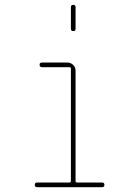

<svg xmlns="http://www.w3.org/2000/svg" viewBox="-20 -780 540 800"><path d="M275.4 -660.2V-750Q275.4 -759.8 285.2 -759.8Q294.9 -759.8 294.9 -750V-660.2Q294.9 -650.4 285.2 -650.4Q275.4 -650.4 275.4 -660.2ZM134.8 0Q125 0 125 -9.8Q125 -19.5 134.8 -19.5H269.5Q274.4 -19.5 275.4 -25.4V-495.1Q275.4 -500 269.5 -500H155.3Q145.5 -500 145 -509.8Q144.5 -519.5 155.3 -519.5H259.8Q274.4 -519.5 284.7 -509.8Q294.9 -500 294.9 -485.4V-25.4Q294.9 -20.5 299.8 -19.5H405.3Q415 -19.5 415 -9.8Q415 0 405.3 0Z"/></svg>

Font: Rounded-L Mgen+ 2m thin
Style: Regular
Weight: 100
Designer: [Source Han Sans]
Ryoko NISHIZUKA  (kana & ideographs); Paul D. Hunt (Latin, Greek & Cyrillic); Wenlong ZHANG  (bopomofo
Version: Version 1.059.20150602